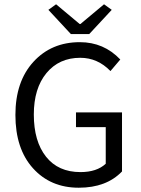

<svg xmlns="http://www.w3.org/2000/svg" viewBox="-20 -865 657 897"><path d="M348 12Q216 12 134 -79Q52 -170 52 -328Q52 -484 136 -576Q220 -668 353 -668Q465 -668 542 -587L496 -533Q436 -595 355 -595Q256 -595 197 -523.5Q138 -452 138 -330Q138 -205 195 -133Q252 -61 356 -61Q432 -61 474 -100V-271H335V-340H550V-64Q477 12 348 12ZM311 -706 206 -819 242 -845 352 -753H356L466 -845L502 -819L397 -706Z"/></svg>

Font: Toshiba Sans
Style: Regular
Weight: 400
Designer: Paul D. Hunt
Foundry: Toshiba Corporation
Version: Version 2.020;PS 2.0;hotconv 1.0.86;makeotf.lib2.5.63406